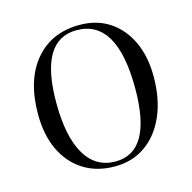

<svg xmlns="http://www.w3.org/2000/svg" viewBox="-85 -609 708 708"><g transform="rotate(-15 269.0 -255.0)"><path d="M270 14Q201 14 150.5 -18Q100 -50 72.5 -108Q45 -166 45 -245Q45 -375 107.5 -449.5Q170 -524 278 -524Q343 -524 391 -492.5Q439 -461 466 -404Q493 -347 493 -270Q493 -184 465 -120Q437 -56 387 -21Q337 14 270 14ZM277 -3Q416 -3 416 -245Q416 -508 262 -508Q121 -508 121 -269Q121 -140 161 -71.5Q201 -3 277 -3Z"/></g></svg>

Font: Literata 72pt Light
Style: Regular
Weight: 300
Designer: Latin by Veronika Burian and Jose Scaglione. Greek by Irene Vlachou. Cyrillic by Vera Evstafieva.
Foundry: TypeTogether
Version: Version 3.002